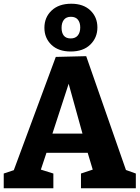

<svg xmlns="http://www.w3.org/2000/svg" viewBox="-20 -1009 748 1029"><path d="M655 -98 708 -79V0H414V-79L477 -100L450 -190H229L199 -100L266 -79V0H0V-79L54 -97L279 -704L442 -708ZM348 -560 261 -293H422ZM218 -860Q218 -916 256.5 -952.5Q295 -989 362 -989Q427 -989 464.5 -953Q502 -917 502 -862Q502 -807 464 -770Q426 -733 359 -733Q293 -733 255.5 -769Q218 -805 218 -860ZM410 -862Q410 -888 397.5 -903.5Q385 -919 360 -919Q335 -919 322.5 -903Q310 -887 310 -860Q310 -833 322 -818Q334 -803 359 -803Q384 -803 397 -819Q410 -835 410 -862Z"/></svg>

Font: Bitter Pro OGT
Style: Bold
Weight: 700
Designer: Sol Matas, and Bitter project Authors
Foundry: Sol Matas
Version: Version 2.110